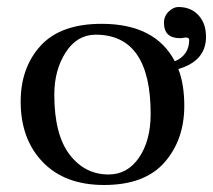

<svg xmlns="http://www.w3.org/2000/svg" viewBox="-20 -518 608 548"><path d="M277 10Q165 10 102 -55.5Q39 -121 39 -228Q39 -325 96 -387.5Q153 -450 270 -450Q423 -450 479 -343Q520 -361 520 -404Q520 -411 510 -411Q508 -411 503 -410Q498 -409 494 -409Q448 -409 448 -453Q448 -472 461.5 -485Q475 -498 489 -498Q525 -498 546.5 -474.5Q568 -451 568 -413Q568 -344 489 -321Q506 -277 506 -216Q506 -119 449.5 -54.5Q393 10 277 10ZM135 -248Q135 -134 178.5 -77Q222 -20 290 -20Q344 -20 377 -68.5Q410 -117 410 -193Q410 -419 253 -419Q200 -419 167.5 -368.5Q135 -318 135 -248Z"/></svg>

Font: Judson
Style: Regular
Weight: 400
Version: Version 20110429